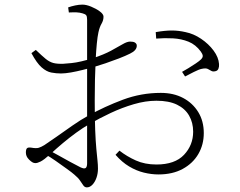

<svg xmlns="http://www.w3.org/2000/svg" viewBox="-20 -782 1040 831"><path d="M278 -728 275 -750Q289 -755 305.5 -758.5Q322 -762 337 -762Q353 -762 374 -753.5Q395 -745 411.5 -733Q428 -721 428 -710Q428 -694 419.5 -679.5Q411 -665 406 -642Q402 -624 399 -593Q396 -562 394 -522Q392 -482 391 -437Q390 -392 390 -346Q390 -269 392 -219Q394 -169 397 -137.5Q400 -106 402 -87Q404 -68 404 -52Q404 -31 397.5 -12.5Q391 6 380 17.5Q369 29 356 29Q347 29 341 21Q335 13 327 0.5Q319 -12 302 -26Q292 -35 269 -51.5Q246 -68 220.5 -86Q195 -104 174 -115L188 -134Q207 -124 232 -110Q257 -96 282.5 -82Q308 -68 328 -58Q345 -50 351 -55Q357 -60 357 -75Q357 -110 357 -170.5Q357 -231 357 -327Q357 -374 357 -431Q357 -488 357 -542.5Q357 -597 357 -639Q357 -681 357 -697Q357 -711 353 -716Q349 -721 338 -724Q325 -728 311 -728.5Q297 -729 278 -728ZM135 -566Q162 -540 178 -527Q194 -514 210.5 -509.5Q227 -505 254 -506Q270 -507 289.5 -509Q309 -511 332.5 -516.5Q356 -522 382 -530Q430 -546 460.5 -562.5Q491 -579 510.5 -590.5Q530 -602 543 -602Q550 -602 555.5 -601Q561 -600 564.5 -597.5Q568 -595 570 -592Q572 -589 572 -584Q572 -564 543 -550Q523 -540 494.5 -529Q466 -518 436.5 -508Q407 -498 383 -491Q364 -486 338.5 -479.5Q313 -473 287.5 -468.5Q262 -464 244 -464Q223 -464 202 -468Q181 -472 160 -490.5Q139 -509 116 -552ZM172 -154Q192 -167 224.5 -190Q257 -213 293.5 -238.5Q330 -264 363 -282Q433 -321 512 -350.5Q591 -380 676 -380Q731 -380 772.5 -358Q814 -336 838 -297Q862 -258 862 -206Q862 -156 838.5 -115.5Q815 -75 771 -51Q727 -27 666 -27Q635 -27 602.5 -35Q570 -43 539 -61.5Q508 -80 480 -112L497 -130Q529 -105 568 -87.5Q607 -70 657 -70Q737 -70 776.5 -112Q816 -154 816 -212Q816 -251 798.5 -281.5Q781 -312 746 -329Q711 -346 657 -346Q610 -346 559 -331Q508 -316 459 -293Q410 -270 367 -245Q339 -229 309.5 -207.5Q280 -186 252 -162.5Q224 -139 198 -115Q170 -90 156 -83Q142 -76 133 -76Q126 -76 119.5 -80Q113 -84 106 -91Q98 -99 95 -106.5Q92 -114 92 -122Q92 -135 96.5 -140Q101 -145 115 -143Q137 -139 148 -142.5Q159 -146 172 -154ZM656 -615 654 -643Q694 -650 723.5 -650Q753 -650 783 -643Q818 -636 850.5 -614Q883 -592 904.5 -563Q926 -534 928 -505Q929 -494 925.5 -485Q922 -476 913 -474Q902 -471 895 -475Q888 -479 879.5 -483.5Q871 -488 853 -484Q842 -482 819 -470.5Q796 -459 781 -451L768 -471Q779 -477 795.5 -487Q812 -497 827.5 -507.5Q843 -518 850 -525Q858 -533 857.5 -540.5Q857 -548 849 -559Q827 -589 796 -601.5Q765 -614 729 -616Q693 -618 656 -615Z"/></svg>

Font: Early Summer Mincho VF
Style: Regular
Weight: 250
Designer: GuiWonder
Version: Version 1.002